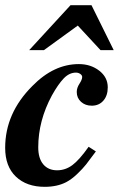

<svg xmlns="http://www.w3.org/2000/svg" viewBox="-25 -710 489 743"><path d="M318 -142 346 -124Q321 -90 308 -73.5Q295 -57 273.5 -36.5Q252 -16 231 -5Q196 13 148 13Q78 13 36.5 -26.5Q-5 -66 -5 -138Q-5 -272 100 -377Q183 -462 280 -462Q326 -462 359 -436.5Q392 -411 392 -372Q392 -340 375 -320.5Q358 -301 330 -301Q305 -301 288.5 -316Q272 -331 272 -354Q272 -370 282.5 -386Q293 -402 293 -412Q293 -419 285.5 -424Q278 -429 269 -429Q243 -429 221.5 -406.5Q200 -384 176 -341Q123 -243 123 -140Q123 -97 142.5 -74Q162 -51 196 -51Q228 -51 255 -71Q282 -91 318 -142ZM364 -516 276 -611 145 -516H88L248 -690H329L415 -516Z"/></svg>

Font: STIX MathJax Latin
Style: Bold Italic
Weight: 700
Italic angle: -16.33°
Designer: MicroPress Inc., with final additions and corrections provided by Coen Hoffman, Elsevier (retired)
Version: Version 1.1.1